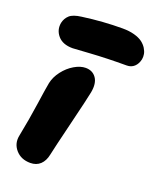

<svg xmlns="http://www.w3.org/2000/svg" viewBox="-143 -842 755 934"><g transform="rotate(20 234.5 -374.5)"><path d="M131.8 -585Q80.1 -585 54.9 -614.5Q29.8 -644 37.1 -682.1Q42.5 -706.5 60.3 -722.7Q78.1 -738.8 121.1 -744.1Q227.1 -758.8 328.1 -758.8Q362.3 -758.8 388.9 -751.5Q415.5 -744.1 431.2 -732.4Q446.8 -720.7 456.1 -705.8Q465.3 -690.9 467.8 -677Q470.2 -663.1 467.8 -649.9Q462.4 -625 446.8 -610.6Q431.2 -596.2 408.2 -596.2Q305.7 -596.2 220.2 -590.6Q134.8 -585 131.8 -585ZM128.9 9.8Q80.6 9.8 52.7 -22.5Q24.9 -54.7 34.2 -98.1Q52.2 -188.5 64.2 -272.5Q76.2 -356.4 82 -386.2Q88.9 -419.4 112.5 -450.2Q136.2 -481 167 -499Q197.8 -517.1 225.1 -517.1Q261.2 -517.1 280 -490.2Q298.8 -463.4 290 -415Q283.7 -381.3 248.5 -237.5Q213.4 -93.8 207 -62Q200.2 -27.8 180.2 -9Q160.2 9.8 128.9 9.8Z"/></g></svg>

Font: Shantell Sans Normal
Style: Italic
Weight: 800
Italic angle: -11.31°
Designer: Stephen Nixon, Anya Danilova, Shantell Martin
Foundry: Arrow Type
Version: Version 1.006;[559af2be0]